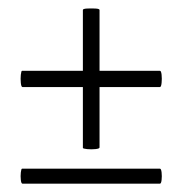

<svg xmlns="http://www.w3.org/2000/svg" viewBox="-20 -442 438 461"><path d="M34 -1Q31 -1 30 -10Q29 -19 30 -28Q31 -37 33 -37H364Q367 -37 368 -28Q369 -19 368 -10Q367 -1 364 -1ZM34 -233Q31 -233 30 -243Q29 -253 30 -262.5Q31 -272 33 -272H364Q367 -272 368 -262.5Q369 -253 368 -243Q367 -233 364 -233ZM219 -88Q219 -85 209 -84Q199 -83 189 -84Q179 -85 179 -87V-418Q179 -421 189 -421.5Q199 -422 209 -421.5Q219 -421 219 -418Z"/></svg>

Font: Cormorant Garamond Light
Style: Regular
Weight: 400
Version: Version 4.001